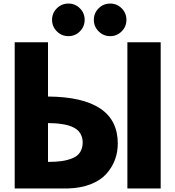

<svg xmlns="http://www.w3.org/2000/svg" viewBox="-20 -1064 988 1084"><path d="M301 -887Q273.9 -914.1 273.9 -952.1Q273.9 -990.2 301 -1017.1Q328.1 -1043.9 366.2 -1043.9Q404.3 -1043.9 431.2 -1017.1Q458 -990.2 458 -952.1Q458 -914.1 431.2 -887Q404.3 -859.9 366.2 -859.9Q328.1 -859.9 301 -887ZM536.9 -887Q509.8 -914.1 509.8 -952.1Q509.8 -990.2 536.9 -1017.1Q564 -1043.9 602.1 -1043.9Q640.1 -1043.9 667 -1017.1Q693.8 -990.2 693.8 -952.1Q693.8 -914.1 667 -887Q640.1 -859.9 602.1 -859.9Q564 -859.9 536.9 -887ZM63 0V-825.2H251V-519Q645 -515.6 645 -253.9Q645 -204.6 628.7 -161.1Q612.3 -117.7 579.6 -81.5Q546.9 -45.4 491.5 -23.7Q436 -2 363.8 0ZM251 -149.9Q295.4 -149.9 328.1 -154.5Q360.8 -159.2 389.2 -170.7Q417.5 -182.1 432.1 -204.6Q446.8 -227.1 446.8 -259.8Q446.8 -279.8 440.4 -296.1Q434.1 -312.5 424.1 -323.5Q414.1 -334.5 398.2 -342.8Q382.3 -351.1 366.7 -355.7Q351.1 -360.4 329.6 -363.5Q308.1 -366.7 290.8 -367.7Q273.4 -368.7 251 -369.1ZM699.2 0V-825.2H887.2V0Z"/></svg>

Font: Hussar Preview
Style: Bold
Weight: 700
Foundry: Cannot Into Space Fonts, PlusOne Fonts
Version: Version 2.29RC2 "Millennial"